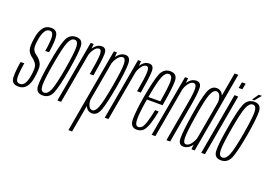

<svg xmlns="http://www.w3.org/2000/svg" viewBox="-134 -1159 2475 1753"><g transform="rotate(20 1104.0 -282.5)"><path d="M67.5 3Q116.5 3 143.5 -31.5Q170.5 -66 179.5 -125.5Q195.5 -218 183 -253.2Q170.5 -288.5 133.5 -318Q102.5 -337 90.5 -363.8Q78.5 -390.5 91 -463Q99 -514 117 -544.8Q135 -575.5 163.5 -575.5Q195.5 -575.5 200.2 -532.2Q205 -489 188 -386L225 -388.5Q244.5 -512.5 232.8 -558.2Q221 -604 168.5 -604Q119 -604 91.5 -566.2Q64 -528.5 54.5 -465Q40 -378.5 52.2 -345.2Q64.5 -312 99 -288Q133.5 -261 145 -233.8Q156.5 -206.5 143 -125.5Q136 -82 119 -53.5Q102 -25 71.5 -25Q40 -25 34 -61Q28 -97 47 -216.5L10.5 -214Q-11.5 -74.5 1.8 -35.8Q15 3 67.5 3Z M304 3Q369 3 395.8 -63Q422.5 -129 452.5 -299.5Q481.5 -470 478.8 -537Q476 -604 410.5 -604Q345 -604 317.8 -537.2Q290.5 -470.5 261.5 -299.5Q232 -129.5 235 -63.2Q238 3 304 3ZM308 -25.5Q274.5 -25.5 271.8 -79Q269 -132.5 297.5 -299.5Q326.5 -466.5 349.2 -521Q372 -575.5 405.5 -575.5Q439.5 -575.5 442.2 -521.2Q445 -467 416.5 -299.5Q387.5 -133.5 364.8 -79.5Q342 -25.5 308 -25.5Z M642 -328H678Q704 -475 706.2 -539.5Q708.5 -604 660.5 -604Q621.5 -604 592.2 -570.2Q563 -536.5 555 -490.5L567 -475.5Q573 -507 595.2 -541Q617.5 -575 644 -575Q669.5 -575 668.5 -523Q667.5 -471 642 -328ZM447 0H483L576 -523L582 -598H553Z M634 220H670L802.5 -530L808 -598H778.5ZM783 3Q833.5 3 858 -64.2Q882.5 -131.5 912.5 -300Q941.5 -469 940.5 -536.5Q939.5 -604 889 -604Q851 -604 819.5 -570.8Q788 -537.5 781.5 -499L792.5 -474Q798 -508 823 -541.8Q848 -575.5 873.5 -575.5Q902 -575.5 903.8 -521Q905.5 -466.5 876.5 -300Q847 -133.5 825.8 -79.2Q804.5 -25 776 -25Q750.5 -25 737.2 -59Q724 -93 730.5 -128L711 -101.5Q703.5 -63 724 -30Q744.5 3 783 3Z M1102 -328H1138Q1164 -475 1166.2 -539.5Q1168.5 -604 1120.5 -604Q1081.5 -604 1052.2 -570.2Q1023 -536.5 1015 -490.5L1027 -475.5Q1033 -507 1055.2 -541Q1077.5 -575 1104 -575Q1129.5 -575 1128.5 -523Q1127.5 -471 1102 -328ZM907 0H943L1036 -523L1042 -598H1013Z M1217.5 3 1222.5 -25Q1189 -25 1190 -95.5Q1190.5 -165 1214.5 -301Q1242 -460.5 1265 -518.5Q1287.5 -575.5 1321 -575.5Q1355.5 -575.5 1357.5 -518.5Q1358 -462.5 1332.5 -314H1210.5L1206 -287.5H1364.5Q1366 -295 1366.5 -301Q1396 -467 1394.5 -536Q1393 -604 1326 -604Q1260 -604 1233 -533.5Q1206.5 -463.5 1178 -301Q1154.5 -163.5 1153 -80Q1151.5 3 1217.5 3ZM1222.5 -25 1217.5 3Q1252.5 3 1276.5 -17Q1299 -37.5 1318.5 -92Q1336 -146.5 1351 -221L1316 -223Q1303.5 -162 1289 -110Q1273.5 -58.5 1258 -41.5Q1241.5 -25 1222.5 -25Z M1363 0H1399L1492.5 -530.5L1499 -598.5H1469.5ZM1506.5 0H1542.5L1611 -390Q1628.5 -489 1628 -546.5Q1627.5 -604 1578.5 -604Q1538 -604 1506.8 -567.2Q1475.5 -530.5 1467.5 -486L1481 -469Q1487.5 -507 1511.5 -541.2Q1535.5 -575.5 1561 -575.5Q1589.5 -575.5 1591.2 -531.8Q1593 -488 1576 -394.5Z M1749.5 0H1781L1919 -785H1883L1755 -56.5ZM1670.5 3Q1710 3 1741 -30Q1772 -63 1779 -101.5L1768 -128Q1761.5 -93 1737.2 -59Q1713 -25 1686.5 -25Q1659 -25 1657.8 -78.5Q1656.5 -132 1682.5 -294.5Q1710 -464.5 1731.5 -520Q1753 -575.5 1784 -575.5Q1810.5 -575.5 1822.5 -541.8Q1834.5 -508 1829 -474L1848.5 -499Q1855.5 -537.5 1835.5 -570.8Q1815.5 -604 1776.5 -604Q1724 -604 1698.5 -535.2Q1673 -466.5 1646.5 -293.5Q1620.5 -129.5 1621 -63.2Q1621.5 3 1670.5 3Z M1844.5 0H1881L1986 -598.5H1950ZM1974 -732 1963 -673.5H1999L2010 -732Z M2036 3Q2101 3 2127.8 -63Q2154.5 -129 2184.5 -299.5Q2213.5 -470 2210.8 -537Q2208 -604 2142.5 -604Q2077 -604 2049.8 -537.2Q2022.5 -470.5 1993.5 -299.5Q1964 -129.5 1967 -63.2Q1970 3 2036 3ZM2040 -25.5Q2006.5 -25.5 2003.8 -79Q2001 -132.5 2029.5 -299.5Q2058.5 -466.5 2081.2 -521Q2104 -575.5 2137.5 -575.5Q2171.5 -575.5 2174.2 -521.2Q2177 -467 2148.5 -299.5Q2119.5 -133.5 2096.8 -79.5Q2074 -25.5 2040 -25.5ZM2113.5 -615.5H2136L2187.5 -678H2157Z"/></g></svg>

Font: Anybody ExtraCondensed ExtraLight
Style: Italic
Weight: 250
Width: 2
Italic angle: -10°
Version: Version 1.113;gftools[0.9.25]